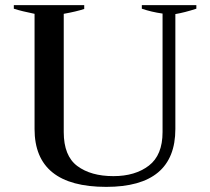

<svg xmlns="http://www.w3.org/2000/svg" viewBox="-20 -720 821 750"><path d="M115 -216V-666Q65 -676 34 -686V-700H309V-685Q279 -675 229 -666V-204Q229 -111 282 -71.5Q335 -32 423 -32Q508 -32 561.5 -73Q615 -114 615 -204V-667Q572 -673 534 -686V-700H747V-686Q701 -671 665 -665V-216Q665 10 395 10Q115 10 115 -216Z"/></svg>

Font: Trirong Medium
Style: Regular
Weight: 500
Designer: Katatrad Team
Foundry: CadsonDemak
Version: Version 1.001